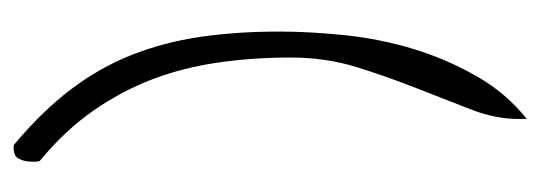

<svg xmlns="http://www.w3.org/2000/svg" viewBox="-275 -516 791 281"><g transform="rotate(-90 120.5 -375.5)"><path d="M176.8 -345.7Q176.8 -401.4 169.4 -452.1Q162.1 -502.9 145 -547.9Q127.9 -592.8 99.1 -634.3Q70.3 -675.8 25.4 -712.9Q24.4 -714.8 24.4 -718.8V-724.6Q24.4 -734.4 28.3 -742.7Q32.2 -751 43.9 -751H46.9Q48.8 -751 49.8 -750Q98.6 -709 130.4 -667Q162.1 -625 180.7 -578.1Q199.2 -531.2 207 -478Q214.8 -424.8 214.8 -362.3Q214.8 -317.4 209.5 -266.1Q204.1 -214.8 189.5 -166.5Q174.8 -118.2 149.9 -74.2Q125 -30.3 86.9 0V-12.7Q86.9 -45.9 101.1 -82.5Q115.2 -119.1 131.8 -161.1Q148.4 -203.1 162.6 -248.5Q176.8 -293.9 176.8 -345.7Z"/></g></svg>

Font: Shadows Into Light
Style: Regular
Weight: 400
Designer: Kimberly Geswein
Foundry: Kimberly Geswein
Version: Version 001.000